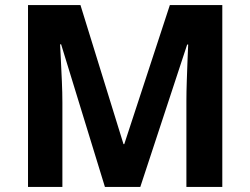

<svg xmlns="http://www.w3.org/2000/svg" viewBox="-20 -734 983 754"><path d="M392 0 220 -560H216Q217 -540 219 -500Q221 -460 223 -414.5Q225 -369 225 -332V0H90V-714H296L465 -168H468L647 -714H853V0H712V-338Q712 -372 713.5 -416Q715 -460 716.5 -499.5Q718 -539 719 -559H715L531 0Z"/></svg>

Font: Noto Sans Canadian Aboriginal
Style: Regular
Weight: 400
Designer: Monotype Design Team, Typotheque's Kevin King
Foundry: Monotype Imaging Inc.
Version: Version 2.002